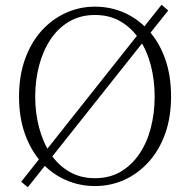

<svg xmlns="http://www.w3.org/2000/svg" viewBox="-20 -767 799 807"><path d="M687 -723 97 20 69 -3 659 -747ZM128 -361Q128 -292 144.5 -230Q161 -168 192.5 -120.5Q224 -73 271 -45.5Q318 -18 379 -18Q441 -18 487.5 -45.5Q534 -73 566 -120.5Q598 -168 614 -230Q630 -292 630 -361Q630 -430 614 -492Q598 -554 566 -601.5Q534 -649 487.5 -676.5Q441 -704 379 -704Q318 -704 271 -676.5Q224 -649 192.5 -601.5Q161 -554 144.5 -492Q128 -430 128 -361ZM379 -739Q445 -739 502.5 -713.5Q560 -688 604.5 -639Q649 -590 674 -520Q699 -450 699 -361Q699 -274 674 -204.5Q649 -135 604.5 -86Q560 -37 502.5 -11Q445 15 379 15Q314 15 256 -10.5Q198 -36 154 -85Q110 -134 85 -203.5Q60 -273 60 -361Q60 -448 85 -518Q110 -588 154 -637Q198 -686 256 -712.5Q314 -739 379 -739Z"/></svg>

Font: Noto Serif SC
Style: Regular
Weight: 200
Designer: Ryoko NISHIZUKA 西塚涼子 (kana & ideographs); Frank Grießhammer (Latin, Greek & Cyrillic); Wenlong ZHANG 张文龙 (bopomofo); San
Foundry: Adobe
Version: Version 2.001;hotconv 1.1.0;makeotfexe 2.6.0